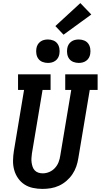

<svg xmlns="http://www.w3.org/2000/svg" viewBox="-20 -1217 653 1245"><path d="M255 8Q224 8 193.5 1.5Q163 -5 138.5 -21Q114 -37 97 -61.5Q80 -86 72 -115Q64 -144 64.5 -175.5Q65 -207 70 -238L136 -634H97V-735H308V-634H256L187 -222Q185 -207 184 -192Q183 -177 185 -163Q187 -149 191.5 -135.5Q196 -122 205.5 -112Q215 -102 228.5 -97.5Q242 -93 257 -93Q279 -93 300 -102Q321 -111 336.5 -128Q352 -145 360 -166Q368 -187 371 -209L442 -634H403V-735H613V-634H562L488 -192Q484 -165 475 -138.5Q466 -112 450 -88Q434 -64 411.5 -44.5Q389 -25 363 -13Q337 -1 309.5 3.5Q282 8 255 8ZM491 -809Q472 -809 455.5 -815.5Q439 -822 429 -835.5Q419 -849 416 -867Q413 -885 416 -903Q418 -916 424.5 -927.5Q431 -939 442 -947Q453 -955 465.5 -958Q478 -961 491 -961Q509 -961 525.5 -954.5Q542 -948 552 -934.5Q562 -921 565 -903Q568 -885 565 -867Q563 -854 556.5 -842.5Q550 -831 539 -823Q528 -815 515.5 -812Q503 -809 491 -809ZM291 -809Q272 -809 255.5 -815.5Q239 -822 229 -835.5Q219 -849 216 -867Q213 -885 216 -903Q218 -916 224.5 -927.5Q231 -939 242 -947Q253 -955 265.5 -958Q278 -961 291 -961Q309 -961 325.5 -954.5Q342 -948 352 -934.5Q362 -921 365 -903Q368 -885 365 -867Q363 -854 356.5 -842.5Q350 -831 339 -823Q328 -815 315.5 -812Q303 -809 291 -809ZM392 -992 339 -1048 501 -1197 572 -1123Z"/></svg>

Font: Iosevka Etoile Oblique
Style: Bold
Weight: 700
Italic angle: -9°
Designer: Belleve Invis
Foundry: Belleve Invis
Version: Version 15.5.2; ttfautohint (v1.8.4)